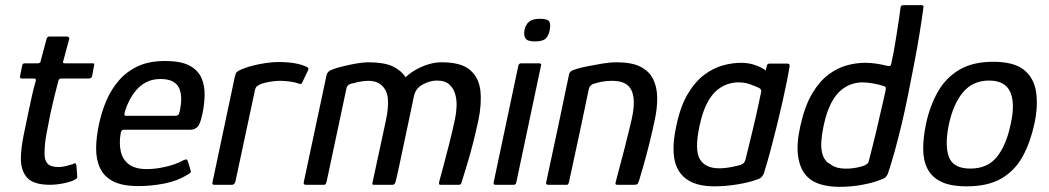

<svg xmlns="http://www.w3.org/2000/svg" viewBox="-20 -718 4076 746"><path d="M175 0Q111 0 86 -27Q61 -54 61 -103Q62 -145 71.5 -191Q81 -237 91 -285Q98 -317 104 -345Q110 -373 119 -404Q121 -413 112 -413H65Q60 -413 58.5 -415Q57 -417 58 -423L66 -462Q67 -468 69.5 -470Q72 -472 78 -472H127Q133 -472 135.5 -475Q138 -478 139 -485L161 -567Q164 -576 171 -576H240Q244 -576 247 -573.5Q250 -571 249 -567L227 -485Q224 -477 225 -474.5Q226 -472 231 -472H338Q345 -472 346 -470.5Q347 -469 345 -461L338 -423Q337 -418 334 -415.5Q331 -413 324 -413H218Q214 -413 210.5 -410.5Q207 -408 206 -401Q198 -371 190.5 -340Q183 -309 176 -277Q168 -238 160.5 -197.5Q153 -157 153 -120Q153 -94 165.5 -81.5Q178 -69 207 -69Q221 -69 235 -72.5Q249 -76 262 -80Q271 -85 273 -83.5Q275 -82 277 -75L280 -33Q283 -23 258 -14Q246 -10 230.5 -6.5Q215 -3 200 -1.5Q185 0 175 0Z M365 -237Q375 -284 393.5 -327.5Q412 -371 442.5 -406Q473 -441 516.5 -461Q560 -481 621 -481Q684 -481 717.5 -462.5Q751 -444 763.5 -413.5Q776 -383 775 -346.5Q774 -310 766 -274Q758 -235 747 -224.5Q736 -214 720 -214H462Q458 -214 454.5 -212Q451 -210 449 -201Q442 -161 449.5 -129Q457 -97 481.5 -79Q506 -61 550 -61Q585 -61 623.5 -70Q662 -79 686 -92Q695 -97 701.5 -98.5Q708 -100 711 -88L720 -58Q723 -50 720 -47Q717 -44 708 -39Q670 -15 619 -5Q568 5 518 5Q455 5 419.5 -13.5Q384 -32 368.5 -65.5Q353 -99 353.5 -143Q354 -187 365 -237ZM679 -288Q684 -313 684 -335Q684 -357 676.5 -374.5Q669 -392 651 -401.5Q633 -411 604 -411Q573 -411 550 -399.5Q527 -388 510.5 -369Q494 -350 483 -328.5Q472 -307 466 -287Q463 -276 463.5 -272Q464 -268 471 -268Q518 -268 565.5 -268Q613 -268 660 -268Q669 -268 672.5 -271.5Q676 -275 679 -288Z M1064 -477Q1130 -477 1170 -459Q1177 -456 1178 -453Q1179 -450 1177 -445L1155 -399Q1153 -393 1149.5 -392Q1146 -391 1141 -393Q1125 -399 1104.5 -401.5Q1084 -404 1068 -404Q1052 -404 1036 -401.5Q1020 -399 1008 -396Q996 -393 990 -390Q984 -387 978.5 -383Q973 -379 970 -365L895 -14Q892 -5 889 -2.5Q886 0 880 0H812Q809 0 806.5 -2Q804 -4 806 -12L892 -418Q895 -433 900 -438Q905 -443 915 -447Q947 -461 989 -469Q1031 -477 1064 -477Z M1677 -405Q1650 -405 1622 -389.5Q1594 -374 1588 -343L1578 -295Q1565 -233 1552.5 -174.5Q1540 -116 1531 -73Q1522 -30 1517 -12Q1516 -8 1513.5 -4Q1511 0 1504 0H1432Q1425 0 1427 -7L1480 -253Q1490 -301 1487 -335Q1484 -369 1460 -389Q1439 -405 1410 -404Q1381 -403 1355 -395Q1348 -395 1338 -390.5Q1328 -386 1326 -374L1249 -12Q1248 -8 1246 -4Q1244 0 1240 0H1169Q1166 0 1162.5 -1.5Q1159 -3 1160 -9L1249 -427Q1250 -433 1256 -439Q1262 -445 1274 -449Q1290 -455 1315 -461Q1340 -467 1366 -471.5Q1392 -476 1409 -476Q1472 -476 1505 -460.5Q1538 -445 1556 -418Q1575 -436 1599 -449Q1623 -462 1647.5 -469Q1672 -476 1696 -476Q1772 -476 1806.5 -446Q1841 -416 1846.5 -365.5Q1852 -315 1839 -252Q1828 -201 1816.5 -156.5Q1805 -112 1793.5 -74.5Q1782 -37 1772 -5Q1770 0 1762 0H1692Q1687 0 1686 -2.5Q1685 -5 1687 -14Q1693 -36 1703.5 -75Q1714 -114 1726 -161.5Q1738 -209 1748 -256Q1753 -279 1754 -305.5Q1755 -332 1748 -354.5Q1741 -377 1724.5 -391Q1708 -405 1677 -405Z M2116 -602Q2112 -580 2100.5 -568.5Q2089 -557 2058 -557Q2030 -557 2022 -568.5Q2014 -580 2018 -602Q2022 -622 2035.5 -633.5Q2049 -645 2077 -645Q2109 -645 2114.5 -633.5Q2120 -622 2116 -602ZM1986 -9Q1984 0 1976 0H1905Q1896 0 1898 -9L1994 -463Q1996 -472 2005 -472H2076Q2079 -472 2081.5 -469.5Q2084 -467 2082 -463Z M2111 0Q2108 0 2104.5 -1.5Q2101 -3 2102 -9Q2125 -114 2147 -219Q2169 -324 2191 -429Q2193 -437 2199 -441.5Q2205 -446 2223 -451Q2236 -455 2263 -460.5Q2290 -466 2320.5 -471Q2351 -476 2376 -476Q2435 -476 2469 -458.5Q2503 -441 2518 -410Q2533 -379 2533.5 -338.5Q2534 -298 2524 -252Q2515 -209 2504 -164.5Q2493 -120 2482 -81Q2471 -42 2463 -16Q2459 -4 2455.5 -2Q2452 0 2442 0H2378Q2369 0 2372 -9Q2373 -14 2378.5 -35Q2384 -56 2392 -85.5Q2400 -115 2408 -147Q2416 -179 2423 -207Q2430 -235 2434 -253Q2446 -306 2441.5 -339Q2437 -372 2417 -388Q2397 -404 2359 -404Q2339 -404 2321.5 -401Q2304 -398 2289 -393Q2282 -392 2275.5 -386Q2269 -380 2267 -368Q2249 -282 2230 -192.5Q2211 -103 2191 -12Q2190 -8 2188.5 -4Q2187 0 2182 0Z M2754 6Q2657 6 2619 -51.5Q2581 -109 2608 -230Q2624 -306 2652.5 -353.5Q2681 -401 2716.5 -427.5Q2752 -454 2789 -464Q2826 -474 2860 -474Q2890 -474 2917 -464Q2944 -454 2955 -444L2960 -464Q2961 -468 2964 -469.5Q2967 -471 2971 -471H3039Q3049 -471 3048 -462Q3045 -441 3038 -405.5Q3031 -370 3021 -325.5Q3011 -281 2999 -232Q2987 -183 2974 -134.5Q2961 -86 2948 -44Q2944 -36 2939 -30Q2934 -24 2917 -19Q2890 -9 2844.5 -1.5Q2799 6 2754 6ZM2775 -64Q2790 -64 2807 -66.5Q2824 -69 2838 -72.5Q2852 -76 2857 -77Q2863 -79 2868 -83Q2873 -87 2876 -96Q2882 -120 2889 -149Q2896 -178 2903.5 -208.5Q2911 -239 2917.5 -268Q2924 -297 2929 -321Q2934 -345 2937 -359Q2939 -365 2936.5 -369.5Q2934 -374 2928 -377Q2913 -384 2893 -391Q2873 -398 2848 -398Q2831 -398 2810 -392Q2789 -386 2767.5 -369Q2746 -352 2728 -318.5Q2710 -285 2698 -229Q2678 -136 2699 -100Q2720 -64 2775 -64Z M3090 -230Q3107 -306 3135 -353.5Q3163 -401 3198 -427.5Q3233 -454 3270 -464Q3307 -474 3341 -474Q3364 -474 3386.5 -470.5Q3409 -467 3423 -463Q3433 -461 3437 -461.5Q3441 -462 3443 -471Q3447 -488 3451.5 -512Q3456 -536 3460 -561.5Q3464 -587 3468 -611.5Q3472 -636 3474.5 -655Q3477 -674 3478 -682Q3479 -693 3482 -695.5Q3485 -698 3491 -698H3558Q3563 -698 3566 -696.5Q3569 -695 3568 -690Q3562 -644 3553 -588.5Q3544 -533 3532.5 -473.5Q3521 -414 3509 -353.5Q3497 -293 3483.5 -236.5Q3470 -180 3456.5 -131Q3443 -82 3430 -44Q3427 -36 3421.5 -30Q3416 -24 3397 -18Q3373 -8 3330 0Q3287 8 3241 8Q3201 8 3167.5 -2Q3134 -12 3114 -34Q3088 -62 3081 -111Q3074 -160 3090 -230ZM3180 -229Q3166 -162 3173.5 -127.5Q3181 -93 3205 -81Q3220 -68 3244 -64.5Q3268 -61 3294.5 -64.5Q3321 -68 3341 -76Q3346 -79 3350 -82Q3354 -85 3355 -90Q3361 -114 3369 -144.5Q3377 -175 3384.5 -207.5Q3392 -240 3399 -270.5Q3406 -301 3412 -326.5Q3418 -352 3421 -367Q3423 -376 3420.5 -379.5Q3418 -383 3413 -384Q3394 -390 3371 -394Q3348 -398 3330 -398Q3313 -398 3292 -392Q3271 -386 3249.5 -369Q3228 -352 3210 -318.5Q3192 -285 3180 -229Z M3736 6Q3673 6 3636.5 -12Q3600 -30 3583.5 -62.5Q3567 -95 3567 -139.5Q3567 -184 3578 -237Q3593 -307 3624 -361.5Q3655 -416 3707.5 -447Q3760 -478 3839 -478Q3919 -478 3958 -447Q3997 -416 4005.5 -361.5Q4014 -307 3999 -237Q3984 -167 3954.5 -112Q3925 -57 3872.5 -25.5Q3820 6 3736 6ZM3750 -63Q3817 -63 3853.5 -108.5Q3890 -154 3907 -236Q3925 -317 3905 -361Q3885 -405 3823 -405Q3761 -405 3723 -361Q3685 -317 3667 -236Q3650 -153 3667 -108Q3684 -63 3750 -63Z"/></svg>

Font: Glory Medium
Style: Italic
Weight: 500
Italic angle: -12°
Version: Version 1.011